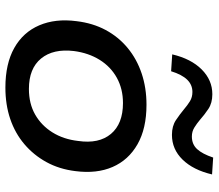

<svg xmlns="http://www.w3.org/2000/svg" viewBox="-68 -714 791 694"><g transform="rotate(90 327.0 -366.5)"><path d="M296 9Q210 9 153 -23Q96 -55 71 -113.5Q46 -172 56 -248Q63 -307 88 -353.5Q113 -400 153 -433Q193 -466 245 -483.5Q297 -501 358 -501Q444 -501 501 -468.5Q558 -436 583 -378.5Q608 -321 598 -244Q591 -186 565.5 -139.5Q540 -93 500.5 -59.5Q461 -26 409.5 -8.5Q358 9 296 9ZM301 -76Q354 -76 393.5 -98.5Q433 -121 458 -161Q483 -201 489 -254Q500 -329 463.5 -372.5Q427 -416 352 -416Q301 -416 261 -394Q221 -372 196 -332Q171 -292 164 -239Q155 -164 191 -120Q227 -76 301 -76ZM237 -590 176 -594Q192 -662 230.5 -700.5Q269 -739 320 -739Q352 -739 373.5 -724.5Q395 -710 413 -694Q426 -683 440.5 -674Q455 -665 473 -665Q501 -665 518.5 -684Q536 -703 549 -742L610 -738Q594 -670 556.5 -631.5Q519 -593 467 -593Q435 -593 413.5 -607.5Q392 -622 374 -637Q360 -649 345.5 -658Q331 -667 312 -667Q286 -667 267.5 -648Q249 -629 237 -590Z"/></g></svg>

Font: Nunito Sans 10pt SemiExpanded SemiBold
Style: Italic
Weight: 600
Width: 6
Italic angle: -9°
Designer: Vernon Adams
Foundry: Vernon Adams
Version: Version 3.101;gftools[0.9.27]